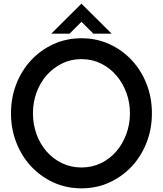

<svg xmlns="http://www.w3.org/2000/svg" viewBox="-20 -1019 890 1049"><path d="M590 -835H490L425 -900L360 -835H260L425 -999ZM810 -400Q810 -315 781 -240.5Q752 -166 700.5 -110.5Q649 -55 578.5 -22.5Q508 10 425 10Q342 10 271.5 -22.5Q201 -55 149.5 -110.5Q98 -166 69 -240.5Q40 -315 40 -400Q40 -485 69 -559.5Q98 -634 149.5 -689.5Q201 -745 271.5 -777.5Q342 -810 425 -810Q508 -810 578.5 -777.5Q649 -745 700.5 -689.5Q752 -634 781 -559.5Q810 -485 810 -400ZM690 -400Q690 -460 670 -513.5Q650 -567 615 -607.5Q580 -648 531.5 -672Q483 -696 425 -696Q367 -696 318.5 -672Q270 -648 234.5 -607.5Q199 -567 179.5 -513.5Q160 -460 160 -400Q160 -340 179.5 -286Q199 -232 234.5 -191.5Q270 -151 318.5 -127.5Q367 -104 425 -104Q483 -104 531.5 -127.5Q580 -151 615 -191.5Q650 -232 670 -286Q690 -340 690 -400Z"/></svg>

Font: Gauge Heavy
Style: Heavy
Weight: 900
Designer: Daniel Pimley
Foundry: Daniel Pimley
Version: Version 2.0